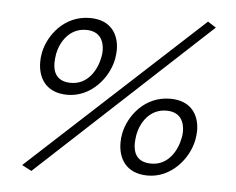

<svg xmlns="http://www.w3.org/2000/svg" viewBox="-51 -743 1025 834"><g transform="rotate(5 461.5 -325.5)"><path d="M73 9 115 31 859 -659 823 -682ZM112 -444C112 -375 148 -312 242 -312C344 -312 419 -401 435 -485C437 -498 439 -511 439 -524C439 -590 405 -653 311 -653C198 -653 131 -560 116 -485C113 -471 112 -458 112 -444ZM174 -446C174 -459 176 -473 178 -486C188 -536 225 -600 299 -600C362 -600 378 -555 378 -516C378 -506 377 -496 375 -488C365 -434 328 -365 253 -365C191 -365 174 -404 174 -446ZM490 -125C490 -56 526 7 620 7C722 7 797 -82 813 -166C815 -179 817 -192 817 -205C817 -271 783 -334 689 -334C576 -334 509 -241 494 -166C491 -152 490 -139 490 -125ZM552 -127C552 -140 554 -154 556 -167C566 -217 603 -281 677 -281C740 -281 756 -236 756 -197C756 -187 755 -177 753 -169C743 -115 706 -46 631 -46C569 -46 552 -85 552 -127Z"/></g></svg>

Font: KpSans
Style: Italic
Weight: 400
Italic angle: -11°
Version: Version 0.66